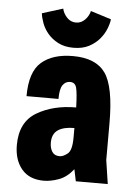

<svg xmlns="http://www.w3.org/2000/svg" viewBox="-54 -804 614 856"><g transform="rotate(5 252.5 -376.0)"><path d="M65 -359H208Q208 -404 220.5 -421.5Q233 -439 253 -439Q276 -439 282 -415.5Q288 -392 290 -328Q187 -328 114 -284.5Q41 -241 41 -138Q41 -72 75 -31Q109 10 174 10Q205 10 241 -3Q277 -16 306 -53L317 0H460L444 -106V-272Q444 -434 401.5 -494.5Q359 -555 256 -555Q166 -555 115.5 -511.5Q65 -468 65 -359ZM290 -236V-193Q290 -136 270.5 -120.5Q251 -105 235 -105Q212 -105 201.5 -121.5Q191 -138 191 -162Q191 -201 216.5 -218.5Q242 -236 290 -236ZM254 -592Q295 -592 323.5 -607Q352 -622 370.5 -644Q389 -666 398.5 -690Q408 -714 410 -733L318 -762Q313 -740 296 -722.5Q279 -705 256 -705Q232 -705 215.5 -722.5Q199 -740 194 -762L101 -733Q103 -714 112 -689.5Q121 -665 139 -643.5Q157 -622 185.5 -607Q214 -592 254 -592Z"/></g></svg>

Font: Secuela Black
Style: Regular
Weight: 900
Designer: Fernando Haro
Foundry: deFharo
Version: Version 1.704